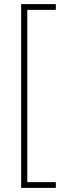

<svg xmlns="http://www.w3.org/2000/svg" viewBox="-20 -766 378 935"><path d="M252 149H83V-746H252V-718H113V121H252Z"/></svg>

Font: Josefin Slab Light
Style: Regular
Weight: 300
Designer: Santiago Orozco
Foundry: Typemade
Version: Version 2.000